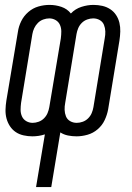

<svg xmlns="http://www.w3.org/2000/svg" viewBox="-20 -548 540 783"><path d="M127 215 163 0Q151 4 138 6Q125 8 112 8Q94 8 76 4Q58 0 44 -9.5Q30 -19 20.5 -33.5Q11 -48 6.5 -65Q2 -82 2.5 -100.5Q3 -119 6 -138L53 -418Q56 -440 66.5 -461.5Q77 -483 95.5 -499Q114 -515 136.5 -521.5Q159 -528 182 -528Q207 -528 230.5 -520Q254 -512 269 -493Q287 -512 312 -520Q337 -528 361 -528Q380 -528 397.5 -524Q415 -520 429.5 -510.5Q444 -501 453.5 -486.5Q463 -472 467 -455Q471 -438 470.5 -419.5Q470 -401 467 -382L421 -102Q417 -80 407 -58.5Q397 -37 378.5 -21Q360 -5 337 1.5Q314 8 292 8Q274 8 257 4.5Q240 1 226 -8L189 215ZM113 -47Q125 -47 137.5 -51.5Q150 -56 159.5 -65.5Q169 -75 174 -87Q179 -99 181 -111L228 -391Q230 -406 230 -420Q230 -434 224.5 -446.5Q219 -459 207 -466Q195 -473 181 -473Q169 -473 156.5 -468.5Q144 -464 134.5 -454.5Q125 -445 119.5 -433Q114 -421 112 -409L66 -129Q64 -114 64 -100Q64 -86 69.5 -73.5Q75 -61 87 -54Q99 -47 113 -47ZM293 -47Q305 -47 317.5 -51.5Q330 -56 339.5 -65.5Q349 -75 354 -87Q359 -99 361 -111L407 -391Q410 -406 409.5 -420Q409 -434 404 -446.5Q399 -459 387 -466Q375 -473 360 -473Q348 -473 335.5 -468.5Q323 -464 313.5 -454.5Q304 -445 299 -433Q294 -421 292 -409L246 -129Q243 -114 243.5 -100Q244 -86 249 -73.5Q254 -61 266 -54Q278 -47 293 -47Z"/></svg>

Font: Iosevka SS04 Light
Style: Italic
Weight: 300
Italic angle: -9°
Monospace: yes
Designer: Belleve Invis
Foundry: Belleve Invis
Version: Version 19.0.0; ttfautohint (v1.8.4)